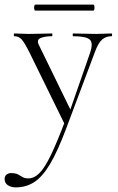

<svg xmlns="http://www.w3.org/2000/svg" viewBox="-54 -531 511 832"><path d="M429 -386Q432 -386 432 -380Q432 -374 429 -374Q406 -374 389 -360Q372 -346 357 -305L232 28Q196 124 163 179.5Q130 235 94.5 258Q59 281 14 281Q-5 281 -19.5 272Q-34 263 -34 244Q-34 232 -25.5 225.5Q-17 219 -7 219Q13 219 23.5 224.5Q34 230 43.5 236Q53 242 69 242Q94 242 117 219Q140 196 166.5 141Q193 86 229 -9V13L74 -303Q52 -347 39.5 -360.5Q27 -374 8 -374Q6 -374 6 -380Q6 -386 8 -386Q23 -386 39 -385Q55 -384 70 -384Q102 -384 126.5 -385Q151 -386 171 -386Q173 -386 173 -380Q173 -374 171 -374Q140 -374 121.5 -366Q103 -358 115 -335L255 -48L235 -11L336 -301Q351 -345 335 -359.5Q319 -374 263 -374Q261 -374 261 -380Q261 -386 263 -386Q287 -386 308.5 -385Q330 -384 364 -384Q385 -384 398 -385Q411 -386 429 -386ZM99 -485Q96 -485 94.5 -491.5Q93 -498 94.5 -504.5Q96 -511 99 -511H350Q354 -511 355 -504.5Q356 -498 355 -491.5Q354 -485 350 -485Z"/></svg>

Font: Cormorant Light Light
Style: Regular
Weight: 300
Version: Version 4.000